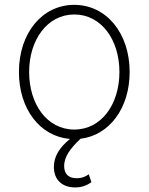

<svg xmlns="http://www.w3.org/2000/svg" viewBox="-20 -574 625 808"><path d="M296.2 214.8C324.6 214.8 345.9 206 364.7 192.8L353.7 159.4C339.1 169.7 324.2 176.1 303.3 176.1C269.5 176.1 250 159.4 250 124.6C250 84.2 277.7 48.7 318.9 9.9C440 -4.6 525.6 -118.3 525.6 -271C525.6 -434.7 427.2 -553.6 292.6 -553.6C157.7 -553.6 59.7 -435 59.7 -271C59.7 -114.7 148.8 0.4 274.5 10.7C229.8 47.2 206.7 84.5 206.7 128.2C206.7 185 244 214.8 296.2 214.8ZM292.6 -28.8C177.9 -28.8 102.6 -135.7 102.6 -271C102.6 -405.5 178.6 -513.1 292.6 -513.1C407 -513.1 482.6 -405.9 482.6 -271C482.6 -135.7 407.3 -28.8 292.6 -28.8Z"/></svg>

Font: Karasuma Gothic
Style: Thin
Weight: 200
Designer: Rasmus Andersson / Ryoko Ishizuka
Foundry: rsms
Version: Version 1.00